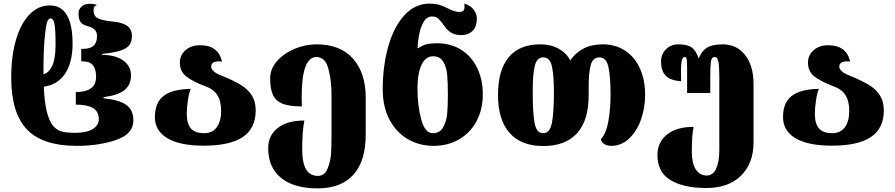

<svg xmlns="http://www.w3.org/2000/svg" viewBox="-20 -796 4946 1061"><path d="M42 -367Q42 -487 69 -578Q96 -669 145 -718Q193 -766 254 -766Q381 -766 381 -555Q381 -449 339 -388Q297 -327 222 -317Q228 -159 272 -102Q295 -75 323.5 -68.5Q352 -62 395 -62Q458 -62 492 -82.5Q526 -103 526 -137Q526 -180 493.5 -199Q461 -218 396 -218H399V-287H395Q453 -287 482 -307.5Q511 -328 511 -373Q511 -457 438 -457H429V-526H437Q478 -526 497 -543Q516 -560 516 -597Q516 -620 502 -633Q488 -646 460 -653Q432 -661 423 -677.5Q414 -694 414 -724Q414 -744 430.5 -759.5Q447 -775 475 -775Q502 -775 516 -768Q506 -765 501.5 -759.5Q497 -754 497 -738Q497 -706 523 -694Q549 -682 603 -677Q657 -672 683 -653Q709 -634 709 -597Q709 -565 694 -546Q679 -527 644 -516Q609 -505 544 -498V-493Q620 -492 662 -461Q704 -430 704 -379Q704 -327 667.5 -298Q631 -269 552 -259V-253Q640 -244 678.5 -216Q717 -188 717 -130Q717 -55 621.5 -22.5Q526 10 405 10Q215 10 128.5 -81Q42 -172 42 -367ZM287 -550Q287 -635 281 -664.5Q275 -694 259 -694Q247 -694 240 -673Q233 -652 229 -607Q220 -531 220 -386Q250 -393 268.5 -432Q287 -471 287 -550Z M836 -149Q836 -228 883.5 -265.5Q931 -303 1034 -305Q1025 -286 1018.5 -243Q1012 -200 1012 -168Q1012 -112 1035 -86Q1058 -60 1109 -60Q1153 -60 1177.5 -92.5Q1202 -125 1202 -184Q1202 -238 1180.5 -271Q1159 -304 1115 -319Q1042 -347 1008 -374.5Q974 -402 974 -450Q974 -492 1005.5 -519Q1037 -546 1086 -546Q1186 -546 1207 -456Q1201 -457 1190 -457Q1147 -457 1147 -427Q1147 -415 1160.5 -402.5Q1174 -390 1200 -380Q1269 -352 1309.5 -327.5Q1350 -303 1371.5 -269Q1393 -235 1393 -186Q1393 -87 1322 -39Q1251 9 1106 9Q974 9 905 -32Q836 -73 836 -149Z M1462 23Q1462 -47 1514.5 -88.5Q1567 -130 1662 -130Q1650 -72 1650 28Q1650 104 1671.5 140Q1693 176 1737 176Q1774 176 1790.5 135Q1807 94 1809.5 51Q1812 8 1812 -55V-269Q1812 -352 1794.5 -416.5Q1777 -481 1729 -481Q1647 -481 1647 -260Q1647 -223 1648 -208Q1580 -208 1542.5 -222.5Q1505 -237 1489 -270Q1473 -303 1473 -363Q1473 -415 1510.5 -458Q1548 -501 1607.5 -526Q1667 -551 1729 -551Q1861 -551 1931 -471.5Q2001 -392 2001 -257V-54Q2001 95 1932.5 170Q1864 245 1736 245Q1604 245 1533 187Q1462 129 1462 23Z M2095 -303Q2095 -431 2125.5 -539Q2156 -647 2214.5 -711.5Q2273 -776 2354 -776Q2381 -776 2403 -770.5Q2425 -765 2452 -751Q2492 -730 2518 -730Q2534 -730 2540.5 -737Q2547 -744 2547 -759Q2547 -770 2546 -776Q2580 -766 2597.5 -742.5Q2615 -719 2615 -695Q2615 -648 2591 -625Q2567 -602 2528 -602Q2496 -602 2474 -615Q2452 -628 2435 -653Q2430 -659 2417.5 -676Q2405 -693 2394 -699Q2383 -705 2368 -705Q2338 -705 2320.5 -674Q2303 -643 2295.5 -602Q2288 -561 2288 -530H2292Q2315 -546 2337.5 -551.5Q2360 -557 2394 -557Q2470 -557 2527.5 -521.5Q2585 -486 2616.5 -421.5Q2648 -357 2648 -274Q2648 -192 2614 -127.5Q2580 -63 2518 -26.5Q2456 10 2376 10Q2298 10 2234.5 -26.5Q2171 -63 2133 -133.5Q2095 -204 2095 -303ZM2455 -274Q2455 -341 2451 -383.5Q2447 -426 2429 -455.5Q2411 -485 2374 -485Q2332 -485 2309.5 -438Q2287 -391 2287 -305Q2287 -214 2307.5 -137Q2328 -60 2372 -60Q2410 -60 2428.5 -92Q2447 -124 2451 -167Q2455 -210 2455 -274Z M2732 -271Q2732 -409 2791.5 -480Q2851 -551 2964 -551Q3025 -551 3068.5 -526Q3112 -501 3131 -462Q3161 -505 3205 -528Q3249 -551 3312 -551Q3380 -551 3433 -517Q3486 -483 3515.5 -419.5Q3545 -356 3545 -271Q3545 -201 3522.5 -136.5Q3500 -72 3457 -31Q3414 10 3358 10Q3332 10 3316.5 -2Q3301 -14 3301 -28Q3331 -60 3342.5 -129.5Q3354 -199 3354 -271Q3354 -370 3342.5 -424.5Q3331 -479 3292 -479Q3256 -479 3244.5 -436Q3233 -393 3233 -320V-270Q3233 -130 3168.5 -59.5Q3104 11 2982 11Q2860 11 2796 -61.5Q2732 -134 2732 -271ZM3041 -287Q3041 -375 3030.5 -427Q3020 -479 2982 -479Q2946 -479 2935 -431Q2924 -383 2924 -306V-271Q2924 -175 2934 -117.5Q2944 -60 2981 -60Q3020 -60 3030.5 -120Q3041 -180 3041 -287Z M3613 60Q3613 -10 3666 -52.5Q3719 -95 3813 -95Q3803 -55 3803 45Q3803 106 3825 140Q3847 174 3886 174Q3920 174 3937.5 136Q3955 98 3955 32V-368Q3955 -424 3950.5 -452.5Q3946 -481 3929 -481Q3912 -481 3908.5 -455Q3905 -429 3905 -372V-282H3777V-374V-418Q3777 -449 3775 -465Q3773 -481 3766 -481Q3752 -481 3747.5 -461Q3743 -441 3743 -407L3744 -347Q3685 -351 3659 -377.5Q3633 -404 3633 -456Q3633 -497 3660.5 -524Q3688 -551 3729 -551Q3778 -551 3802.5 -533.5Q3827 -516 3841 -472Q3856 -513 3886 -532Q3916 -551 3973 -551Q4051 -551 4097.5 -492Q4144 -433 4144 -332V-9Q4144 107 4074.5 175Q4005 243 3884 243Q3758 243 3685.5 199.5Q3613 156 3613 60Z M4307 -149Q4307 -228 4354.5 -265.5Q4402 -303 4505 -305Q4496 -286 4489.5 -243Q4483 -200 4483 -168Q4483 -112 4506 -86Q4529 -60 4580 -60Q4624 -60 4648.5 -92.5Q4673 -125 4673 -184Q4673 -238 4651.5 -271Q4630 -304 4586 -319Q4513 -347 4479 -374.5Q4445 -402 4445 -450Q4445 -492 4476.5 -519Q4508 -546 4557 -546Q4657 -546 4678 -456Q4672 -457 4661 -457Q4618 -457 4618 -427Q4618 -415 4631.5 -402.5Q4645 -390 4671 -380Q4740 -352 4780.5 -327.5Q4821 -303 4842.5 -269Q4864 -235 4864 -186Q4864 -87 4793 -39Q4722 9 4577 9Q4445 9 4376 -32Q4307 -73 4307 -149Z"/></svg>

Font: Noto Serif Georgian Black
Style: Regular
Weight: 900
Designer: Monotype Design team
Foundry: Monotype Imaging Inc.
Version: Version 1.000